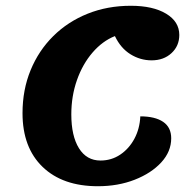

<svg xmlns="http://www.w3.org/2000/svg" viewBox="-20 -620 671 665"><path d="M319 25Q197 25 127.5 -42Q58 -109 58 -228Q58 -309 86 -377Q114 -445 164.5 -495Q215 -545 283.5 -572.5Q352 -600 433 -600Q510 -600 555.5 -572.5Q601 -545 601 -499Q601 -461 574 -436Q547 -411 505 -411Q466 -411 432 -432Q398 -453 378 -495Q335 -478 300.5 -438Q266 -398 246.5 -342.5Q227 -287 227 -224Q227 -149 253.5 -106.5Q280 -64 328 -64Q366 -64 396.5 -84.5Q427 -105 445.5 -139.5Q464 -174 466 -217Q517 -217 545 -198Q573 -179 573 -141Q573 -95 538.5 -57.5Q504 -20 446.5 2.5Q389 25 319 25Z"/></svg>

Font: Lemonada SemiBold
Style: Regular
Weight: 600
Designer: Mohamed Gaber (Arabic), Eduardo Tunni (Latin)
Foundry: Kief Type Foundry
Version: Version 4.005; ttfautohint (v1.8.3)